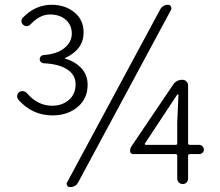

<svg xmlns="http://www.w3.org/2000/svg" viewBox="-20 -762 909 795"><path d="M106.4 -661.1Q99.6 -654.3 91.3 -653.8Q83 -653.3 76.2 -659.2Q69.3 -665 68.8 -673.8Q68.4 -682.6 74.2 -688.5Q126 -742.2 193.4 -742.2Q250 -742.2 288.1 -710.9Q326.2 -679.7 326.2 -627.9Q326.2 -557.6 251 -522.5Q249 -522.5 249 -520.5Q249 -518.6 251 -518.6Q290 -507.8 316.4 -480Q342.8 -452.1 342.8 -411.1Q342.8 -353.5 301.3 -318.8Q259.8 -284.2 197.3 -284.2Q113.3 -284.2 55.7 -349.6Q50.8 -355.5 50.8 -362.3Q50.8 -374 59.6 -380.9Q67.4 -385.7 76.7 -384.3Q85.9 -382.8 91.8 -376Q135.7 -324.2 196.3 -324.2Q237.3 -324.2 265.1 -348.1Q293 -372.1 293 -413.1Q293 -452.1 258.3 -474.6Q223.6 -497.1 162.1 -500Q155.3 -500 149.9 -504.9Q144.5 -509.8 144.5 -517.1Q144.5 -524.4 149.9 -529.3Q155.3 -534.2 162.1 -534.2Q215.8 -538.1 246.6 -563Q277.3 -587.9 277.3 -623Q277.3 -658.2 252.4 -680.2Q227.5 -702.1 186.5 -702.1Q145.5 -702.1 106.4 -661.1ZM642.6 -721.7Q653.3 -742.2 675.8 -742.2Q683.6 -742.2 687.5 -735.4Q691.4 -728.5 688.5 -721.7L303.7 -6.8Q293 12.7 269.5 12.7Q261.7 12.7 257.8 5.9Q255.9 2.9 255.9 -1Q255.9 -3.9 257.8 -6.8ZM580.1 -168Q579.1 -166 580.1 -164.1Q581.1 -162.1 583 -162.1H707Q713.9 -162.1 713.9 -168.9V-254.9L718.8 -368.2Q718.8 -371.1 716.3 -371.1Q713.9 -371.1 712.9 -369.1L654.3 -280.3ZM804.7 -162.1Q812.5 -162.1 818.4 -156.2Q824.2 -150.4 824.2 -142.6Q824.2 -134.8 818.4 -129.4Q812.5 -124 804.7 -124H766.6Q758.8 -124 758.8 -116.2V-22.5Q758.8 -12.7 752.4 -6.3Q746.1 0 736.8 0Q727.5 0 720.7 -6.3Q713.9 -12.7 713.9 -22.5V-116.2Q713.9 -124 707 -124H531.2Q526.4 -124 522.5 -127.4Q518.6 -130.9 518.6 -136.7Q518.6 -149.4 526.4 -159.2L697.3 -412.1Q710.9 -431.6 735.4 -431.6Q745.1 -431.6 752 -424.8Q758.8 -418 758.8 -408.2V-168.9Q758.8 -162.1 766.6 -162.1Z"/></svg>

Font: Gen Jyuu Gothic P Light
Style: Regular
Weight: 200
Designer: [Source Han Sans]
Ryoko NISHIZUKA  (kana & ideographs); Paul D. Hunt (Latin, Greek & Cyrillic); Wenlong ZHANG  (bopomofo
Version: Version 1.002.20150607